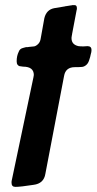

<svg xmlns="http://www.w3.org/2000/svg" viewBox="-20 -737 377 749"><path d="M40 -8Q25 -8 25 -24Q25 -32 26 -34L111 -438V-440L112 -444Q112 -477 70 -477Q60 -478 56 -479Q52 -480 48.5 -484.5Q45 -489 45 -498Q45 -519 53 -535Q57 -547 70 -550L81 -553Q90 -553 93 -554Q106 -555 113 -556Q120 -557 128.5 -565Q137 -573 139 -588L153 -666Q161 -699 191 -705L233 -712Q235 -713 238 -713L257 -716Q260 -716 262 -717H271Q280 -717 280 -705Q280 -699 279 -698L261 -603V-601L260 -598V-596Q259 -594 259 -588Q259 -563 286 -557Q293 -556 305 -556Q309 -556 314 -556.5Q319 -557 321 -557Q337 -557 337 -542Q337 -534 334 -525Q332 -514 329 -506Q325 -491 317 -484Q309 -477 300.5 -476Q292 -475 272 -475Q236 -475 230 -441L157 -59Q151 -21 111 -16Q60 -8 40 -8Z"/></svg>

Font: Bangerz Fix
Style: Regular
Weight: 400
Designer: vernon adams
Foundry: Vernon Adams
Version: Version 2.10;December 28, 2023;FontCreator 13.0.0.2683 64-bi